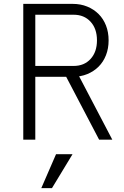

<svg xmlns="http://www.w3.org/2000/svg" viewBox="-20 -720 640 990"><path d="M162 -380V-644H360Q414 -644 447 -608Q480 -572 480 -512Q480 -452 447 -416Q414 -380 360 -380ZM100 0H162V-324H338L305 -355L491 0H559L373 -355L355 -324Q396 -324 430 -338Q464 -352 488.5 -376.5Q513 -401 526.5 -435.5Q540 -470 540 -512Q540 -554 526.5 -588.5Q513 -623 488.5 -647.5Q464 -672 430 -686Q396 -700 355 -700H100ZM354 75H269L193 250H248Z"/></svg>

Font: CommitMonoV143 ExtLt
Style: Regular
Weight: 200
Monospace: yes
Designer: Eigil Nikolajsen
Foundry: Eigil Nikolajsen
Version: Version 1.143